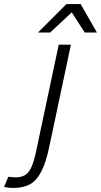

<svg xmlns="http://www.w3.org/2000/svg" viewBox="-161 -720 497 945"><path d="M188 -500 82 0Q66 77 43.5 122Q21 167 -12 186Q-45 205 -95 205Q-108 205 -117.5 204Q-127 203 -141 200L-120 150Q-109 151 -101 152Q-93 153 -84 153Q-43 153 -21.5 127.5Q0 102 15 33L128 -500ZM166 -700H236L316 -560H256ZM236 -700 86 -560H26L166 -700Z"/></svg>

Font: Epunda Sans Light
Style: Italic
Weight: 300
Italic angle: -12.0243°
Designer: Simon Atzbach
Foundry: typofactur
Version: Version 2.204